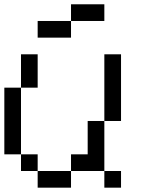

<svg xmlns="http://www.w3.org/2000/svg" viewBox="-20 -866 655 886"><path d="M307.7 -692.3H153.8V-769.2H307.7ZM461.5 -769.2H307.7V-846.2H461.5ZM153.8 0V-76.9H307.7V0ZM461.5 0V-76.9H538.5V0ZM76.9 -76.9V-153.8H153.8V-76.9ZM307.7 -76.9V-153.8H384.6V-307.7H461.5V-76.9ZM0 -153.8V-461.5H76.9V-153.8ZM76.9 -461.5V-615.4H153.8V-461.5ZM461.5 -307.7V-615.4H538.5V-307.7Z"/></svg>

Font: Mintsoda - Lime Green 13x16
Style: Regular
Weight: 400
Designer: Mintsoda-15
Version: Version 1.0